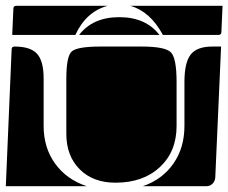

<svg xmlns="http://www.w3.org/2000/svg" viewBox="-20 -650 785 660"><path d="M208 -190V-380Q208 -456 226.5 -473Q245 -490 326 -490H467Q548 -490 567.5 -470Q587 -450 587 -368V-217Q587 -129 529.5 -75.5Q472 -22 377 -22Q300 -22 254 -68Q208 -114 208 -190ZM471 -10Q538 -33 576 -87.5Q614 -142 614 -217V-368Q614 -435 635.5 -462.5Q657 -490 710 -490H740L720 -40Q719 -27 710.5 -18.5Q702 -10 690 -10ZM0 -10 20 -480Q20 -490 30 -490Q85 -490 107.5 -465Q130 -440 130 -380V-217Q130 -142 169.5 -87.5Q209 -33 278 -10ZM22 -530 26 -620Q26 -630 36 -630H350Q276 -610 239 -530ZM428 -630H745L741 -540Q741 -530 731 -530H540Q496 -611 428 -630ZM252 -530Q299 -591 390 -591Q481 -591 528 -530Z"/></svg>

Font: PrimecolorCV1
Style: Medium
Weight: 500
Designer: gluk
Foundry: gluk
Version: Version 0.672